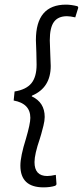

<svg xmlns="http://www.w3.org/2000/svg" viewBox="-20 -675 358 829"><path d="M315 -648 318 -642 305 -600Q283 -605 269 -605Q231 -605 213 -580.5Q195 -556 195 -501Q195 -483 197 -443Q199 -405 199 -390Q199 -296 118 -262L117 -259Q173 -233 173 -170Q173 -154 167.5 -132Q162 -110 158 -96Q154 -82 152 -76Q129 -9 129 25Q129 85 184 85Q198 85 221 80L224 121L219 127Q197 134 168 134Q68 134 68 40Q68 0 92 -76Q111 -141 111 -166Q111 -228 39 -241L43 -280Q93 -288 115.5 -315.5Q138 -343 138 -396L137 -447Q135 -487 135 -502Q135 -655 265 -655Q287 -655 315 -648Z"/></svg>

Font: Alegreya Sans SC
Style: Italic
Weight: 400
Italic angle: -7°
Designer: Juan Pablo del Peral
Foundry: Huerta Tipografica
Version: Version 2.008; ttfautohint (v1.6)